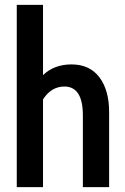

<svg xmlns="http://www.w3.org/2000/svg" viewBox="-20 -770 515 790"><path d="M429 -309V0H321V-295Q321 -414 245 -414Q191 -414 157 -361V0H49V-750H157V-461Q203 -505 274 -505Q349 -505 389 -452Q429 -399 429 -309Z"/></svg>

Font: Cabin Condensed SemiBold
Style: Regular
Weight: 600
Width: 3
Designer: Pablo Impallari
Foundry: Pablo Impallari. http://www.impallari.com Igino Marini. http://www.ikern.com
Version: Version 2.200